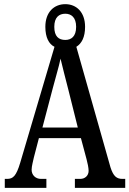

<svg xmlns="http://www.w3.org/2000/svg" viewBox="-20 -903 622 923"><path d="M3 0H203V-43H177C151 -43 132 -61 132 -87C132 -105 140 -131 143 -147L167 -239H369L396 -138C401 -120 406 -95 406 -82C406 -58 388 -43 366 -43H340V0H582V-43H569C541 -43 525 -55 511 -99L347 -678C373 -694 389 -725 389 -774C389 -845 347 -883 294 -883C240 -883 198 -845 198 -774C198 -723 215 -691 242 -678L77 -120C58 -57 43 -43 14 -43H3ZM294 -711C262 -711 241 -728 241 -774C241 -820 264 -837 294 -837C322 -837 346 -820 346 -774C346 -727 322 -711 294 -711ZM184 -290 234 -480C246 -527 264 -585 271 -621C280 -583 294 -528 309 -470L354 -290Z"/></svg>

Font: Noto Serif Sinhala ExtraCondensed Medium
Style: Regular
Weight: 500
Width: 2
Designer: Jelle Bosma - Monotype Design Team
Foundry: Monotype Imaging Inc.
Version: Version 2.007